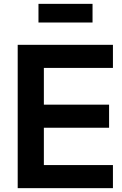

<svg xmlns="http://www.w3.org/2000/svg" viewBox="-20 -978 635 998"><path d="M72 -745H567V-625H208V-434H547V-314H208V-120H567V0H72ZM180 -958H461V-861H180Z"/></svg>

Font: Evergrow Sans
Style: Bold
Weight: 700
Foundry: 10Web
Version: Version 1.000